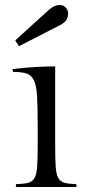

<svg xmlns="http://www.w3.org/2000/svg" viewBox="-20 -749 357 769"><path d="M201 -483V-165Q201 -113 203 -82.5Q205 -52 213 -37Q221 -22 238 -17Q255 -12 285 -12L287 0H43L45 -12Q76 -12 93.5 -17Q111 -22 119 -37.5Q127 -53 129 -84Q131 -115 131 -167V-247Q131 -320 128.5 -363Q126 -406 116 -427Q106 -448 86.5 -454.5Q67 -461 32 -461L30 -472Q30 -472 55.5 -475Q81 -478 120 -480.5Q159 -483 201 -483ZM218 -729Q234 -729 243.5 -718.5Q253 -708 253 -694Q253 -683 247 -671Q241 -659 218 -647L56 -564L41 -587L175 -709Q198 -729 218 -729Z"/></svg>

Font: Gilda Display
Style: Regular
Weight: 400
Designer: Eduardo Rodriguez Tunni
Foundry: Eduardo Rodriguez Tunni
Version: Version 1.002; ttfautohint (v1.8.4.7-5d5b);gftools[0.9.22]